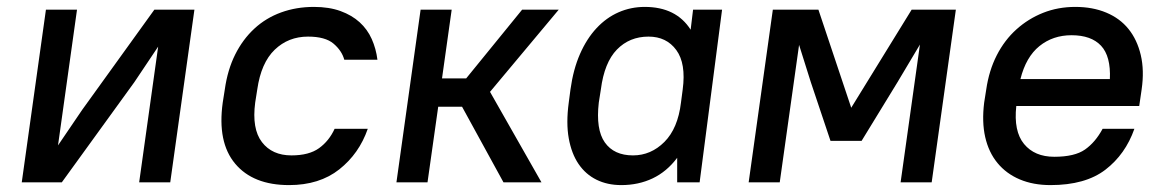

<svg xmlns="http://www.w3.org/2000/svg" viewBox="-20 -528 3365 556"><path d="M438 -393 369 -290 159 0H43L113 -500H203L148 -107L218 -210L427 -500H543L473 0H383Z M817 8Q713 8 661 -54Q609 -116 625 -231L631 -269Q639 -326 661 -370Q683 -414 716.5 -445Q750 -476 794 -492Q838 -508 889 -508Q933 -508 966 -496Q999 -484 1021.5 -463.5Q1044 -443 1056.5 -415Q1069 -387 1073 -355H977Q970 -381 946 -401.5Q922 -422 872 -422Q815 -422 775.5 -384Q736 -346 725 -269L719 -231Q709 -155 738.5 -116.5Q768 -78 824 -78Q875 -78 904 -99Q933 -120 949 -155H1045Q1020 -83 962.5 -37.5Q905 8 817 8Z M1318 -219H1249L1218 0H1128L1198 -500H1288L1260 -301H1330L1492 -500H1598L1399 -262L1548 0H1438Z M1779 8Q1739 8 1707.5 -7.5Q1676 -23 1655.5 -53Q1635 -83 1627 -127.5Q1619 -172 1627 -231L1632 -269Q1640 -327 1659.5 -371.5Q1679 -416 1707.5 -446.5Q1736 -477 1771.5 -492.5Q1807 -508 1847 -508Q1938 -508 1980 -442L1987 -500H2071L2006 0H1941V-71Q1911 -31 1870 -11.5Q1829 8 1779 8ZM1813 -78Q1865 -78 1904 -117Q1943 -156 1952 -231L1957 -269Q1967 -344 1938.5 -383Q1910 -422 1858 -422Q1803 -422 1766.5 -384.5Q1730 -347 1720 -269L1714 -231Q1705 -153 1731.5 -115.5Q1758 -78 1813 -78Z M2328 -290 2294 -398 2238 0H2148L2218 -500H2350L2445 -216L2620 -500H2748L2678 0H2588L2644 -399L2579 -290L2475 -120H2385Z M3022 8Q2972 8 2933 -8.5Q2894 -25 2868.5 -56Q2843 -87 2833 -131Q2823 -175 2830 -231L2836 -269Q2844 -324 2866.5 -368Q2889 -412 2923.5 -443Q2958 -474 3001 -491Q3044 -508 3094 -508Q3144 -508 3183.5 -491.5Q3223 -475 3248 -444Q3273 -413 3283.5 -368.5Q3294 -324 3286 -269L3279 -221H2923Q2915 -148 2945.5 -111Q2976 -74 3033 -74Q3092 -74 3122 -95Q3152 -116 3173 -155H3265Q3239 -81 3181 -36.5Q3123 8 3022 8ZM3083 -426Q3029 -426 2990 -394.5Q2951 -363 2935 -299H3194Q3197 -365 3168.5 -395.5Q3140 -426 3083 -426Z"/></svg>

Font: Retni Sans Medium
Style: Italic
Weight: 500
Italic angle: -8°
Designer: Vitaly Kuzmin
Foundry: ParaType Ltd.
Version: Version 1.00;June 10, 2019;FontCreator 11.5.0.2425 64-bit; t